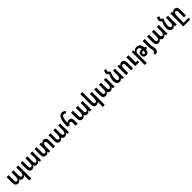

<svg xmlns="http://www.w3.org/2000/svg" viewBox="1046 -4099 7672 7672"><g transform="rotate(-45 4882.5 -262.5)"><path d="M611 237H725V-498H611V-262C611 -152 582 -89 520 -89C478 -89 451 -126 451 -212V-498H337V-254C337 -145 307 -89 247 -89C205 -89 178 -127 178 -208V-498H64V-177C64 -51 117 10 212 10C277 10 323 -24 346 -76H355C373 -26 413 10 481 10C553 10 591 -28 612 -76H616C612 -48 611 -23 611 6Z M1003 10C1068 10 1114 -25 1138 -76H1146C1163 -26 1204 10 1272 10C1344 10 1386 -29 1407 -77H1414L1427 0H1516V-498H1402V-262C1402 -152 1373 -89 1311 -89C1269 -89 1242 -125 1242 -212V-498H1128V-254C1128 -145 1098 -89 1038 -89C996 -89 969 -127 969 -208V-498H855V-177C855 -51 908 10 1003 10Z M2153 -508C2091 -508 2047 -479 2025 -432H2021L2009 -498H1918V-267C1918 -151 1886 -90 1828 -90C1784 -90 1760 -122 1760 -194V-498H1646V-169C1646 -47 1702 10 1797 10C1859 10 1903 -19 1925 -66H1929L1942 0H2033V-231C2033 -347 2064 -408 2122 -408C2167 -408 2190 -375 2190 -304V0H2305V-329C2305 -452 2249 -508 2153 -508Z M2580 10C2645 10 2691 -25 2715 -76H2723C2740 -26 2781 10 2849 10C2921 10 2963 -29 2984 -77H2991L3004 0H3093V-498H2979V-262C2979 -152 2950 -89 2888 -89C2846 -89 2819 -125 2819 -212V-498H2705V-254C2705 -145 2675 -89 2615 -89C2573 -89 2546 -127 2546 -208V-498H2432V-177C2432 -51 2485 10 2580 10Z M3469 0H3584V-173C3584 -301 3536 -359 3439 -359C3383 -359 3346 -334 3323 -296H3320C3321 -538 3373 -665 3451 -665C3477 -665 3508 -653 3538 -619L3603 -695C3563 -738 3511 -763 3451 -763C3288 -763 3207 -588 3207 -253V-196L3318 -177C3332 -233 3360 -258 3399 -258C3447 -258 3469 -226 3469 -150Z M3851 10C3916 10 3962 -25 3986 -76H3994C4011 -26 4052 10 4120 10C4192 10 4234 -29 4255 -77H4262L4275 0H4364V-498H4250V-262C4250 -152 4221 -89 4159 -89C4117 -89 4090 -125 4090 -212V-498H3976V-254C3976 -145 3946 -89 3886 -89C3844 -89 3817 -127 3817 -208V-498H3703V-177C3703 -51 3756 10 3851 10Z M4880 237V-498H4766V-267C4766 -151 4734 -90 4676 -90C4632 -90 4608 -122 4608 -194V-760H4494V-169C4494 -47 4550 10 4640 10C4705 10 4744 -19 4766 -66H4770C4768 -41 4766 -16 4766 8V237Z M5160 10C5225 10 5271 -25 5295 -76H5303C5320 -26 5361 10 5429 10C5501 10 5543 -29 5564 -77H5571L5584 0H5673V-498H5559V-262C5559 -152 5530 -89 5468 -89C5426 -89 5399 -125 5399 -212V-498H5285V-254C5285 -145 5255 -89 5195 -89C5153 -89 5126 -127 5126 -208V-498H5012V-177C5012 -51 5065 10 5160 10Z M5982 -551 5939 -581C5909 -599 5900 -615 5900 -635C5900 -651 5905 -671 5914 -691L5934 -734L5836 -765L5808 -697C5798 -673 5792 -650 5792 -624C5792 -585 5807 -560 5841 -536L5878 -509C5821 -405 5788 -308 5788 -205C5788 -69 5847 10 5950 10C6017 10 6059 -19 6085 -66H6090L6103 0H6193V-498H6079V-267C6079 -142 6045 -90 5984 -90C5932 -90 5904 -137 5904 -213C5904 -327 5937 -436 5982 -536Z M6325 0H6440V-231C6440 -347 6472 -408 6529 -408C6574 -408 6597 -375 6597 -304V0H6711V-329C6711 -452 6656 -508 6560 -508C6498 -508 6454 -479 6432 -432H6428L6415 -497H6325ZM6834 0H7060V-94H6952V-498H6834Z M7136 237H7250V-269C7250 -366 7296 -413 7383 -413C7459 -413 7493 -381 7502 -296C7488 -298 7474 -298 7461 -298C7357 -298 7299 -240 7299 -139C7299 -50 7355 10 7444 10C7549 10 7609 -55 7621 -183C7638 -177 7654 -171 7668 -163L7694 -249C7673 -259 7649 -268 7622 -275C7613 -434 7544 -508 7403 -508C7329 -508 7275 -476 7248 -422H7242L7231 -498H7136ZM7398 -141C7398 -183 7420 -209 7461 -209C7475 -209 7490 -208 7504 -207C7502 -113 7487 -80 7444 -80C7413 -80 7398 -100 7398 -141Z M7754 -167C7754 -105 7759 -70 7770 -30C7782 11 7789 44 7789 77C7789 120 7765 146 7731 146H7716V240H7752C7848 240 7903 178 7903 87C7903 42 7897 4 7885 -35C7873 -76 7869 -118 7869 -167V-498H7754Z M8150 10C8215 10 8261 -25 8285 -76H8293C8310 -26 8351 10 8419 10C8491 10 8533 -29 8554 -77H8561L8574 0H8663V-498H8549V-262C8549 -152 8520 -89 8458 -89C8416 -89 8389 -125 8389 -212V-498H8275V-254C8275 -145 8245 -89 8185 -89C8143 -89 8116 -127 8116 -208V-498H8002V-177C8002 -51 8055 10 8150 10Z M8972 -551 8929 -581C8899 -599 8890 -615 8890 -635C8890 -651 8895 -671 8904 -691L8924 -734L8826 -765L8798 -697C8788 -673 8782 -650 8782 -624C8782 -585 8797 -560 8831 -536L8868 -509C8811 -405 8778 -308 8778 -205C8778 -69 8837 10 8940 10C9007 10 9049 -19 9075 -66H9080L9093 0H9183V-498H9069V-267C9069 -142 9035 -90 8974 -90C8922 -90 8894 -137 8894 -213C8894 -327 8927 -436 8972 -536Z M9315 237H9709V144H9430V-231C9430 -347 9462 -407 9519 -407C9564 -407 9587 -375 9587 -303V0H9701V-329C9701 -452 9646 -508 9550 -508C9488 -508 9444 -479 9422 -432H9418L9405 -497H9315Z"/></g></svg>

Font: Noto Sans Armenian Condensed SemiBold
Style: Regular
Weight: 600
Width: 3
Designer: Monotype Design Team
Foundry: Monotype Imaging Inc.
Version: Version 2.008